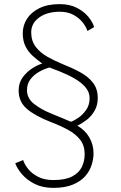

<svg xmlns="http://www.w3.org/2000/svg" viewBox="-20 -692 587 932"><path d="M238.5 220Q186.5 220 148.5 200.8Q110.5 181.5 86.8 153.8Q63 126 54 100.5L92.5 85Q98.5 105.5 116.5 128Q134.5 150.5 165 166.2Q195.5 182 238.5 182Q296.5 182 329.8 164.8Q363 147.5 377 118.8Q391 90 391 56.5Q391 14.5 369.2 -13.5Q347.5 -41.5 310.2 -61.8Q273 -82 227 -99.5Q150 -129.5 110.2 -163.8Q70.5 -198 70.5 -253Q70.5 -290.5 91.2 -318Q112 -345.5 139.2 -362Q166.5 -378.5 185 -383.5Q161 -401 139.2 -420.5Q117.5 -440 104 -466.5Q90.5 -493 90.5 -531Q90.5 -568 110.5 -600Q130.5 -632 170.5 -652Q210.5 -672 269 -672Q318 -672 353 -654Q388 -636 409 -610.2Q430 -584.5 437 -560.5L404.5 -541.5Q398 -562 381 -583.5Q364 -605 336.5 -620Q309 -635 270.5 -635Q208.5 -635 170 -607Q131.5 -579 131.5 -535Q131.5 -493 153.8 -464.2Q176 -435.5 210.5 -416.2Q245 -397 280 -382.5Q329.5 -363 369 -341.5Q408.5 -320 431.5 -290.2Q454.5 -260.5 454.5 -216Q454.5 -181 439.2 -154.5Q424 -128 401 -110.2Q378 -92.5 355.5 -82Q393 -60.5 413.5 -25.2Q434 10 434 52.5Q434 79 425 108.2Q416 137.5 394 162.8Q372 188 334 204Q296 220 238.5 220ZM220.5 -364.5Q196 -358 170.5 -343.8Q145 -329.5 128 -307.5Q111 -285.5 111 -254Q111 -214.5 145.5 -187.5Q180 -160.5 226 -142Q262.5 -127 287 -116.8Q311.5 -106.5 324 -101Q338.5 -105.5 360 -120Q381.5 -134.5 398.2 -158.5Q415 -182.5 415 -215.5Q415 -245 394.5 -268.8Q374 -292.5 340.8 -311.5Q307.5 -330.5 268 -346Q259 -349.5 248.2 -353.5Q237.5 -357.5 229.5 -360.8Q221.5 -364 220.5 -364.5Z"/></svg>

Font: League Spartan Thin ExtraLight
Style: Regular
Weight: 250
Version: Version 2.002